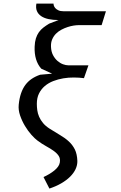

<svg xmlns="http://www.w3.org/2000/svg" viewBox="-20 -814 690 1092"><path d="M192.5 -15Q177.5 -26 158 -48Q138.5 -70 121.8 -98Q105 -126 94.2 -157.5Q83.5 -189 86.5 -218.5Q90 -254.5 99.5 -282.5Q109 -310.5 124.2 -331Q139.5 -351.5 160.8 -365.8Q182 -380 208.5 -389L276.5 -395L214.5 -423.5Q174 -469.5 177 -548.5Q178 -576 184.2 -595.8Q190.5 -615.5 201 -630.5Q211.5 -645.5 226.5 -657Q241.5 -668.5 259.5 -679.5L313 -700Q281 -700 255.8 -705.5Q230.5 -711 213.8 -722.5Q197 -734 189.8 -751.5Q182.5 -769 187 -793.5H284.5Q284 -790 286 -782.8Q288 -775.5 294.2 -768.2Q300.5 -761 311.8 -755.5Q323 -750 341 -750H582.5L558 -671H426.5Q415 -671 398.8 -668.5Q382.5 -666 364.8 -660.2Q347 -654.5 329.5 -645.2Q312 -636 298.5 -622.5Q285 -609 277 -590.5Q269 -572 270 -548.5Q271 -520.5 281.5 -500.5Q292 -480.5 307 -467.5Q322 -454.5 338.5 -448.5Q355 -442.5 368.5 -442.5H483L457.5 -369.5Q430.5 -373 400.2 -373.2Q370 -373.5 340.2 -368.5Q310.5 -363.5 283.2 -353Q256 -342.5 235.2 -325Q214.5 -307.5 202 -282.5Q189.5 -257.5 189.5 -223.5Q189.5 -206 192 -187.2Q194.5 -168.5 202.5 -150Q210.5 -131.5 224.8 -114.2Q239 -97 262.5 -82Q294.5 -61.5 322.8 -45Q351 -28.5 372 -9Q393 10.5 405.8 36.2Q418.5 62 420 101.5Q420.5 125 409.8 148Q399 171 378.5 191.2Q358 211.5 328.2 228.8Q298.5 246 261 258.5L227.5 193Q245 185 260.8 175.5Q276.5 166 289 155.8Q301.5 145.5 309.8 134.2Q318 123 320 111Q324 88.5 314.2 73.2Q304.5 58 286.2 44.8Q268 31.5 243.2 18Q218.5 4.5 192.5 -15Z"/></svg>

Font: B612 Mono
Style: Italic
Weight: 400
Italic angle: -10°
Version: Version 1.005